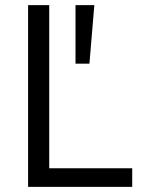

<svg xmlns="http://www.w3.org/2000/svg" viewBox="-20 -725 558 745"><path d="M89 0V-705H171V-72H493V0ZM273 -478V-705H346L327 -478Z"/></svg>

Font: Nunito Sans 10pt SemiCondensed
Style: Regular
Weight: 400
Width: 4
Designer: Vernon Adams
Foundry: Vernon Adams
Version: Version 3.101;gftools[0.9.27]